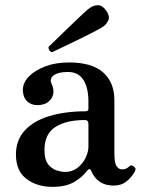

<svg xmlns="http://www.w3.org/2000/svg" viewBox="-20 -715 552 747"><path d="M184 12Q124 12 83 -19Q42 -50 42 -114Q42 -170 76.5 -207.5Q111 -245 172.5 -263.5Q234 -282 313 -282Q324 -282 324 -292V-320Q324 -373 304.5 -404Q285 -435 244 -435Q207 -435 189 -422Q171 -409 181 -388Q196 -355 179 -330.5Q162 -306 125 -306Q100 -306 84.5 -322Q69 -338 69 -365Q69 -393 92 -417Q115 -441 155.5 -456.5Q196 -472 249 -472Q338 -472 381.5 -433Q425 -394 425 -326V-120Q425 -81 433.5 -68.5Q442 -56 455 -56Q464 -56 470.5 -59Q477 -62 481 -66Q492 -77 503 -65Q508 -61 507 -55Q506 -49 502 -43Q489 -22 470 -7.5Q451 7 422 7Q359 7 335 -50Q332 -58 327.5 -57Q323 -56 319 -51Q302 -27 269.5 -7.5Q237 12 184 12ZM233 -46Q261 -46 281.5 -62Q302 -78 313 -101Q324 -124 324 -144V-233Q324 -248 310 -248Q238 -248 195.5 -221Q153 -194 153 -131Q153 -93 168 -75Q183 -57 202 -51.5Q221 -46 233 -46ZM183 -512Q176 -513 172 -519.5Q168 -526 169 -533Q172 -535 187 -550Q202 -565 223.5 -585.5Q245 -606 267 -627.5Q289 -649 306.5 -665Q324 -681 331 -685Q345 -695 362 -694.5Q379 -694 393 -674Q408 -653 402 -637.5Q396 -622 382 -612Q375 -607 354.5 -596Q334 -585 306.5 -571.5Q279 -558 252 -545Q225 -532 206 -523Q187 -514 183 -512Z"/></svg>

Font: Zen Old Mincho
Style: Bold
Weight: 700
Designer: Yoshimichi Ohira
Foundry: Positype
Version: Version 1.500